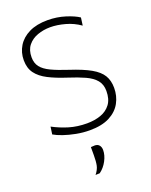

<svg xmlns="http://www.w3.org/2000/svg" viewBox="-181 -820 939 1196"><g transform="rotate(-20 289.0 -222.0)"><path d="M301.5 9.5Q256.5 9.5 212 1Q167.5 -7.5 130.5 -20.2Q93.5 -33 71 -46.5L78 -96Q127.5 -69.5 181.8 -53.2Q236 -37 299.5 -37Q349.5 -37 390.8 -51.5Q432 -66 456.5 -98.8Q481 -131.5 481 -186Q481 -229 457.8 -257.2Q434.5 -285.5 390 -305.8Q345.5 -326 281.5 -346.5Q211.5 -369 162.8 -394Q114 -419 88.2 -453.8Q62.5 -488.5 62.5 -541Q62.5 -592.5 88.2 -634.5Q114 -676.5 163.8 -701Q213.5 -725.5 286 -725.5Q348 -725.5 403.8 -707.8Q459.5 -690 488.5 -670L481.5 -618.5Q437 -650 384.5 -664.2Q332 -678.5 287.5 -678.5Q242 -678.5 202.5 -664.2Q163 -650 138.8 -620Q114.5 -590 114.5 -542Q114.5 -503 134.5 -477.2Q154.5 -451.5 197 -431.2Q239.5 -411 307 -389Q393 -361 442.2 -333Q491.5 -305 512.2 -270.5Q533 -236 533 -187.5Q533 -133.5 508.5 -88.8Q484 -44 432.8 -17.2Q381.5 9.5 301.5 9.5ZM238.5 283Q260 256 265.2 230.8Q270.5 205.5 270.5 164V110L298 108.5Q317 109.5 326.5 121.8Q336 134 336 153Q336 187 316.8 223.2Q297.5 259.5 266.5 282Z"/></g></svg>

Font: Heraclito ExtraLight
Style: Regular
Weight: 200
Designer: Kostas Bartsokas (font) & Cristiano Sobral (main changes)
Foundry: Kostas Bartsokas (font) & Cristiano Sobral (main changes)
Version: Version 1.00;July 8, 2020;FontCreator 13.0.0.2655 64-bit